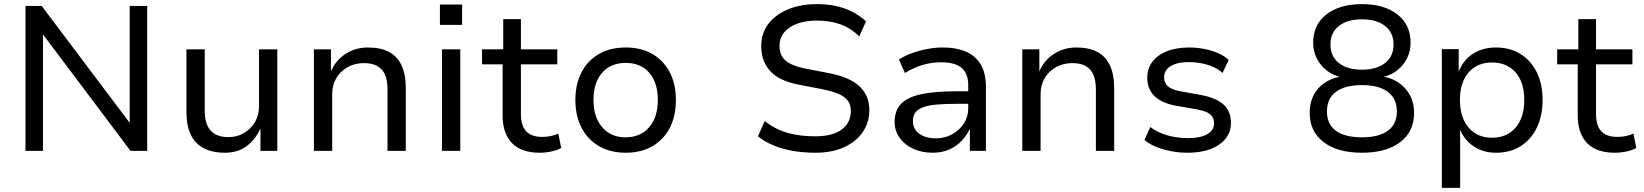

<svg xmlns="http://www.w3.org/2000/svg" viewBox="-20 -734 7995 934"><path d="M104 0V-705H183L615 -131H611V-705H696V0H615L185 -572H189V0Z M1074 9Q1013 9 971 -13Q929 -35 908 -79Q887 -123 887 -189V-494H976V-193Q976 -155 987.5 -126.5Q999 -98 1024.5 -82.5Q1050 -67 1092 -67Q1134 -67 1168 -87.5Q1202 -108 1221 -141.5Q1240 -175 1240 -216V-494H1329V0H1247V-109Q1222 -54 1179 -22.5Q1136 9 1074 9Z M1507 0V-494H1590V-387Q1614 -442 1662 -472.5Q1710 -503 1770 -503Q1831 -503 1872 -481.5Q1913 -460 1933.5 -415.5Q1954 -371 1954 -305V0H1865V-300Q1865 -340 1854 -368Q1843 -396 1817.5 -411.5Q1792 -427 1750 -427Q1706 -427 1670.5 -407Q1635 -387 1615.5 -353Q1596 -319 1596 -277V0Z M2120 -613V-712H2228V-613ZM2130 0V-494H2219V0Z M2605 9Q2516 9 2470.5 -38Q2425 -85 2425 -172V-421H2325V-494H2428V-641H2514V-494H2691V-421H2514V-180Q2514 -123 2539.5 -95.5Q2565 -68 2618 -68Q2639 -68 2658.5 -72Q2678 -76 2696 -84L2710 -14Q2690 -3 2661.5 3Q2633 9 2605 9Z M3024 9Q2949 9 2894 -23Q2839 -55 2809 -112.5Q2779 -170 2779 -248Q2779 -325 2809 -382.5Q2839 -440 2894 -471.5Q2949 -503 3024 -503Q3099 -503 3153.5 -471.5Q3208 -440 3238 -382.5Q3268 -325 3268 -248Q3268 -170 3238.5 -112.5Q3209 -55 3154 -23Q3099 9 3024 9ZM3023 -66Q3096 -66 3138 -115Q3180 -164 3180 -248Q3180 -332 3138.5 -380Q3097 -428 3024 -428Q2951 -428 2909 -380Q2867 -332 2867 -248Q2867 -164 2909.5 -115Q2952 -66 3023 -66Z M3947 9Q3889 9 3837 0Q3785 -9 3742 -27Q3699 -45 3667 -71L3700 -145Q3734 -118 3772.5 -101.5Q3811 -85 3854.5 -78Q3898 -71 3947 -71Q4030 -71 4074.5 -104Q4119 -137 4119 -194Q4119 -224 4104.5 -244Q4090 -264 4059.5 -277Q4029 -290 3981 -300L3866 -322Q3769 -341 3726 -389Q3683 -437 3683 -510Q3683 -572 3717.5 -617.5Q3752 -663 3813.5 -688.5Q3875 -714 3954 -714Q4004 -714 4047.5 -704.5Q4091 -695 4127.5 -676Q4164 -657 4193 -630L4160 -557Q4117 -599 4066 -616.5Q4015 -634 3953 -634Q3901 -634 3860 -619.5Q3819 -605 3795.5 -577.5Q3772 -550 3772 -510Q3772 -466 3800 -440.5Q3828 -415 3895 -401L4009 -379Q4111 -360 4160 -315Q4209 -270 4209 -198Q4209 -138 4176.5 -91Q4144 -44 4085.5 -17.5Q4027 9 3947 9Z M4517 9Q4464 9 4422 -10.5Q4380 -30 4356 -64Q4332 -98 4332 -140Q4332 -197 4364 -229.5Q4396 -262 4462.5 -276Q4529 -290 4633 -290H4704V-229H4637Q4579 -229 4538 -225.5Q4497 -222 4471 -212.5Q4445 -203 4433 -187Q4421 -171 4421 -145Q4421 -105 4452.5 -83Q4484 -61 4533 -61Q4576 -61 4611.5 -80.5Q4647 -100 4668.5 -133Q4690 -166 4690 -206V-319Q4690 -378 4657 -404.5Q4624 -431 4559 -431Q4515 -431 4471.5 -419Q4428 -407 4382 -379L4353 -445Q4384 -464 4419 -476.5Q4454 -489 4492 -496Q4530 -503 4568 -503Q4632 -503 4678.5 -483Q4725 -463 4750.5 -421Q4776 -379 4776 -311V0H4698V-108Q4684 -77 4659 -50Q4634 -23 4598.5 -7Q4563 9 4517 9Z M4953 0V-494H5036V-387Q5060 -442 5108 -472.5Q5156 -503 5216 -503Q5277 -503 5318 -481.5Q5359 -460 5379.5 -415.5Q5400 -371 5400 -305V0H5311V-300Q5311 -340 5300 -368Q5289 -396 5263.5 -411.5Q5238 -427 5196 -427Q5152 -427 5116.5 -407Q5081 -387 5061.5 -353Q5042 -319 5042 -277V0Z M5758 9Q5717 9 5677.5 1.5Q5638 -6 5604.5 -19.5Q5571 -33 5547 -53L5576 -116Q5601 -97 5631.5 -85Q5662 -73 5694.5 -67.5Q5727 -62 5757 -62Q5819 -62 5852.5 -81Q5886 -100 5886 -134Q5886 -163 5866.5 -178.5Q5847 -194 5802 -202L5699 -220Q5630 -233 5595.5 -267Q5561 -301 5561 -356Q5561 -400 5585.5 -433Q5610 -466 5656 -484.5Q5702 -503 5766 -503Q5801 -503 5837.5 -496Q5874 -489 5905.5 -475.5Q5937 -462 5957 -442L5927 -379Q5907 -398 5879.5 -409.5Q5852 -421 5822.5 -426.5Q5793 -432 5765 -432Q5707 -432 5675 -412.5Q5643 -393 5643 -358Q5643 -330 5661.5 -314Q5680 -298 5722 -290L5822 -272Q5896 -258 5932 -225.5Q5968 -193 5968 -136Q5968 -92 5942 -59.5Q5916 -27 5869 -9Q5822 9 5758 9Z M6605 9Q6487 9 6419 -42.5Q6351 -94 6351 -186Q6351 -233 6369.5 -269.5Q6388 -306 6421.5 -329.5Q6455 -353 6499 -361V-360Q6461 -369 6431.5 -393Q6402 -417 6385 -451Q6368 -485 6368 -526Q6368 -614 6432.5 -664Q6497 -714 6605 -714Q6713 -714 6777.5 -664Q6842 -614 6842 -526Q6842 -486 6825 -451.5Q6808 -417 6778.5 -393Q6749 -369 6710 -360V-361Q6753 -354 6786.5 -330Q6820 -306 6839.5 -269.5Q6859 -233 6859 -186Q6859 -94 6791.5 -42.5Q6724 9 6605 9ZM6605 -66Q6688 -66 6731.5 -98Q6775 -130 6775 -192Q6775 -254 6731.5 -287Q6688 -320 6605 -320Q6522 -320 6478.5 -287Q6435 -254 6435 -192Q6435 -130 6478.5 -98Q6522 -66 6605 -66ZM6605 -395Q6677 -395 6718 -427.5Q6759 -460 6759 -518Q6759 -575 6718 -607.5Q6677 -640 6605 -640Q6534 -640 6493 -607.5Q6452 -575 6452 -518Q6452 -460 6493 -427.5Q6534 -395 6605 -395Z M6994 180V-495H7076V-386Q7098 -442 7145.5 -472.5Q7193 -503 7257 -503Q7326 -503 7377 -471Q7428 -439 7456 -382Q7484 -325 7484 -247Q7484 -172 7456.5 -114Q7429 -56 7378 -23.5Q7327 9 7258 9Q7195 9 7149.5 -21.5Q7104 -52 7083 -103V180ZM7238 -64Q7311 -64 7353 -113.5Q7395 -163 7395 -248Q7395 -333 7353 -381.5Q7311 -430 7238 -430Q7166 -430 7124 -381.5Q7082 -333 7082 -248Q7082 -163 7124 -113.5Q7166 -64 7238 -64Z M7835 9Q7746 9 7700.5 -38Q7655 -85 7655 -172V-421H7555V-494H7658V-641H7744V-494H7921V-421H7744V-180Q7744 -123 7769.5 -95.5Q7795 -68 7848 -68Q7869 -68 7888.5 -72Q7908 -76 7926 -84L7940 -14Q7920 -3 7891.5 3Q7863 9 7835 9Z"/></svg>

Font: Nunito Sans 8pt
Style: Regular
Weight: 400
Version: Version 3.101;gftools[0.9.27]